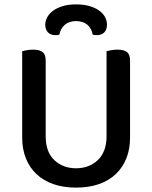

<svg xmlns="http://www.w3.org/2000/svg" viewBox="-20 -840 693 874"><path d="M572 -213Q572 -162 555.5 -120Q539 -78 507.5 -48Q476 -18 430.5 -2Q385 14 326 14Q268 14 222.5 -2Q177 -18 145.5 -48Q114 -78 97.5 -120Q81 -162 81 -213V-607Q88 -609 102 -611.5Q116 -614 131 -614Q160 -614 174 -603Q188 -592 188 -564V-219Q188 -148 227.5 -111Q267 -74 326 -74Q356 -74 381 -83.5Q406 -93 425 -111Q444 -129 454.5 -156Q465 -183 465 -219V-607Q472 -609 486 -611.5Q500 -614 515 -614Q544 -614 558 -603Q572 -592 572 -564ZM326 -744Q295 -744 275.5 -727.5Q256 -711 250 -682Q246 -681 242 -680.5Q238 -680 233 -680Q210 -680 198 -693Q186 -706 186 -728Q186 -745 195 -761.5Q204 -778 221.5 -791Q239 -804 265 -812Q291 -820 326 -820Q362 -820 388.5 -812Q415 -804 432.5 -791Q450 -778 458.5 -761.5Q467 -745 467 -728Q467 -706 455 -693Q443 -680 420 -680Q412 -680 402 -682Q397 -711 377.5 -727.5Q358 -744 326 -744Z"/></svg>

Font: Baloo Chettan 2 Medium
Style: Regular
Weight: 500
Designer: Maithili Shingre, Unnati Kotecha and Ek Type
Foundry: Ek Type
Version: Version 1.640;hotconv 1.0.111;makeotfexe 2.5.65597; ttfautoh